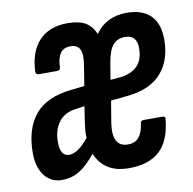

<svg xmlns="http://www.w3.org/2000/svg" viewBox="-63 -559 631 628"><g transform="rotate(-10 252.5 -245.0)"><path d="M95 6Q58 6 36.5 -22Q15 -50 15 -97Q15 -177 53 -223.5Q91 -270 174 -279L219 -284L229 -346Q236 -386 228 -403Q220 -420 196 -420Q174 -420 163 -404.5Q152 -389 151 -358Q151 -348 140 -348H80Q69 -348 69 -358Q72 -425 106 -460.5Q140 -496 200 -496Q237 -496 258.5 -484Q280 -472 292 -444Q310 -470 336.5 -483Q363 -496 396 -496Q448 -496 475.5 -469Q503 -442 503 -389Q503 -320 466 -278Q429 -236 356 -228L297 -222L285 -150Q273 -71 327 -71Q350 -71 363 -86Q376 -101 380 -131Q381 -141 390 -141H453Q464 -141 462 -131Q455 -60 419 -27Q383 6 317 6Q275 6 248 -11Q221 -28 207 -61Q178 -25 152 -9.5Q126 6 95 6ZM132 -71Q161 -71 197 -116Q196 -128 197 -140Q198 -152 200 -166L208 -219L180 -215Q142 -211 122 -185Q102 -159 102 -118Q102 -71 132 -71ZM307 -289 342 -292Q379 -297 398 -317.5Q417 -338 417 -375Q417 -419 378 -419Q352 -419 337.5 -402Q323 -385 316 -344Z"/></g></svg>

Font: Sofia Sans Extra Condensed SemiBold
Style: Italic
Weight: 600
Italic angle: -9°
Designer: Botio Nikoltchev, Ani Petrova
Foundry: lettersoup
Version: Version 4.101